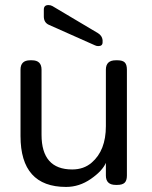

<svg xmlns="http://www.w3.org/2000/svg" viewBox="-20 -730 599 758"><path d="M99 -492H106Q144 -492 144 -455V-198Q144 -61 265 -61Q311 -61 342 -88Q398 -136 398 -232V-455Q398 -492 437 -492H444Q464 -492 472.5 -483.5Q481 -475 481 -455V-37Q481 -17 472 -8.5Q463 0 443 0H437Q398 0 398 -37V-87Q384 -55 338.5 -23.5Q293 8 241 8Q61 8 61 -193V-455Q61 -492 99 -492ZM153 -665V-692Q153 -710 171 -710Q180 -710 187 -706L367 -599Q383 -589 385 -572V-563Q385 -548 368 -548Q361 -548 355 -551L173 -632Q153 -641 153 -665Z"/></svg>

Font: Merge One
Style: Regular
Weight: 400
Designer: Kosal Sen
Foundry: Philatype
Version: Version 1.001